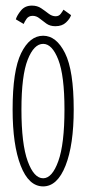

<svg xmlns="http://www.w3.org/2000/svg" viewBox="-20 -654 312 685"><path d="M134 11Q82.5 11 53.8 -63Q25 -137 25 -263.5Q25 -402.5 55.5 -464.5Q86 -526.5 134 -526.5Q181 -526.5 212 -464.5Q243 -402.5 243 -263.5Q243 -137 213.8 -63Q184.5 11 134 11ZM134 -18Q166 -18 188 -79Q210 -140 210 -263.5Q210 -384.5 188 -441Q166 -497.5 134 -497.5Q101 -497.5 78.8 -441Q56.5 -384.5 56.5 -263.5Q56.5 -140 78.8 -79Q101 -18 134 -18ZM177.5 -560.5Q158.5 -560.5 145.5 -569.8Q132.5 -579 121.2 -588.2Q110 -597.5 96.5 -597.5Q82 -597.5 74.5 -586.5Q67 -575.5 64.5 -568.5L36.5 -585Q40.5 -599 54.8 -616.5Q69 -634 94 -634Q113 -634 127 -624.5Q141 -615 153.2 -605.5Q165.5 -596 178.5 -596Q190 -596 196.5 -604.5Q203 -613 206.5 -619.5L233.5 -600Q229.5 -587 215.5 -573.8Q201.5 -560.5 177.5 -560.5Z"/></svg>

Font: Imbue 10pt Thin
Style: Regular
Weight: 100
Designer: Tyler Finck
Foundry: Etcetera Type Company
Version: Version 1.102; ttfautohint (v1.8.3)